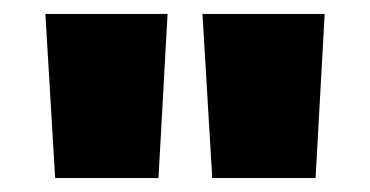

<svg xmlns="http://www.w3.org/2000/svg" viewBox="-20 -823 530 275"><path d="M220 -803 207 -568H59L45 -803ZM445 -803 432 -568H284L270 -803Z"/></svg>

Font: Fz Poppins Black
Style: Regular
Weight: 900
Designer: Ninad Kale (Devanagari), Jonny Pinhorn (Latin)
Foundry: Indian Type Foundry
Version: Vit hóa bi Vntype.Com & FontZin.Com